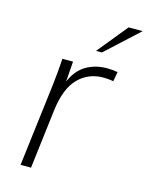

<svg xmlns="http://www.w3.org/2000/svg" viewBox="-109 -780 656 849"><g transform="rotate(15 219.0 -355.5)"><path d="M68.8 0 115.2 -378.9Q118.7 -406.7 121.3 -437.3Q124 -467.8 125 -484.4L126 -501H174.8L168 -407.7Q190.9 -462.4 232.9 -487.1Q274.9 -511.7 328.1 -511.7Q352.5 -511.7 377 -507.3L369.1 -463.4Q346.2 -467.8 323.7 -467.8Q254.9 -467.8 208.7 -420.9Q162.6 -374 149.9 -272.9L116.7 0ZM260.7 -573.2 373 -710.9H437.5L287.6 -573.2Z"/></g></svg>

Font: Muli
Style: ExtraLightItalic
Weight: 200
Italic angle: -7°
Designer: Vernon Adams
Foundry: newtypography
Version: Version 2.0; ttfautohint (v1.00rc1.2-2d82) -l 8 -r 50 -G 200